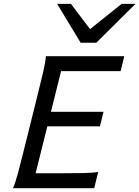

<svg xmlns="http://www.w3.org/2000/svg" viewBox="-20 -996 737 1016"><path d="M527.8 -404.3 508.8 -327.6H230.5L168.5 -79.1H297.4Q370.1 -79.1 419.4 -80.1Q468.8 -81.1 499.5 -85.9L478.5 0H48.8Q61.5 -28.8 75.9 -82.8Q90.3 -136.7 107.9 -208L178.2 -490.7Q195.8 -561.5 208.5 -615.5Q221.2 -669.4 222.7 -698.7H637.7L618.2 -619.6H303.2L249.5 -404.3ZM355.5 -975.6 456.5 -841.8 623.5 -975.6H696.8L489.7 -770H406.7L282.2 -975.6Z"/></svg>

Font: Andika New Basic
Style: Italic
Weight: 400
Italic angle: -14°
Designer: Victor Gaultney, Annie Olsen, Julie Remington, Don Collingsworth, Eric Hays
Foundry: SIL International
Version: Version 5.500